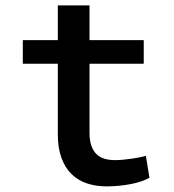

<svg xmlns="http://www.w3.org/2000/svg" viewBox="-20 -676 640 707"><path d="M309.6 -656.2V-528.3H509.3V-441.4H309.6V-188Q309.6 -158.2 316.7 -138.7Q323.7 -119.1 336.4 -107.4Q349.1 -95.7 366.2 -91.1Q383.3 -86.4 403.8 -86.4Q418.9 -86.4 435.3 -88.1Q451.7 -89.8 467 -92Q482.4 -94.2 495.4 -96.9Q508.3 -99.6 517.1 -102.1L530.3 -21.5Q517.6 -14.2 499.8 -8.1Q481.9 -2 460.9 2Q439.9 5.9 417.2 8.1Q394.5 10.3 372.6 10.3Q333 10.3 300 -0.7Q267.1 -11.7 243.4 -34.9Q219.7 -58.1 206.3 -94.5Q192.9 -130.9 192.9 -181.6V-441.4H64V-528.3H192.9V-656.2Z"/></svg>

Font: Roboto Mono
Style: Regular
Weight: 500
Designer: Google
Version: Version 2.000986; 2015; ttfautohint (v1.3)